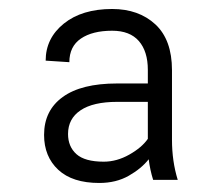

<svg xmlns="http://www.w3.org/2000/svg" viewBox="-20 -741 483 423"><path d="M317.4 -344.7Q310.5 -366.7 307.6 -390.1Q291.5 -369.6 263.7 -353.8Q235.8 -337.9 198.7 -337.9Q139.6 -337.9 108.4 -366.9Q77.1 -396 77.1 -443.8Q77.1 -497.6 118.2 -527.3Q159.2 -557.1 237.8 -557.1H305.7V-586.9Q305.7 -627.9 285.9 -650.6Q266.1 -673.3 227.1 -673.3Q183.6 -673.3 158.2 -656Q132.8 -638.7 132.8 -604L80.6 -607.4Q80.6 -656.7 120.6 -689Q160.6 -721.2 227.1 -721.2Q285.6 -721.2 322.3 -687.3Q358.9 -653.3 358.9 -586.4V-433.1Q358.9 -385.7 371.6 -344.7ZM208.5 -384.8Q237.3 -384.8 264.9 -400.4Q292.5 -416 305.7 -435.1V-516.6H238.3Q185.1 -516.6 157.5 -498Q129.9 -479.5 129.9 -445.8Q129.9 -418 148.4 -401.4Q167 -384.8 208.5 -384.8Z"/></svg>

Font: Vazirmatn UI FD ExtraLight
Style: Regular
Weight: 200
Designer: Saber Rastikerdar
Foundry: Saber Rastikerdar
Version: Version 33.003